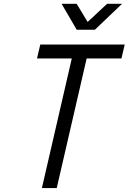

<svg xmlns="http://www.w3.org/2000/svg" viewBox="-20 -958 655 978"><path d="M345.7 -660.2H168.5L185.1 -731H615.2L598.6 -660.2H421.4L269 0H193.4ZM293.9 -938.5H370.6L426.3 -846.2L525.4 -938.5H601.6L463.4 -806.6H370.6Z"/></svg>

Font: Glacial Indifference
Style: Italic
Weight: 400
Designer: Alfredo Marco Pradil
Foundry: Alfredo Marco Pradil
Version: Version 1.312